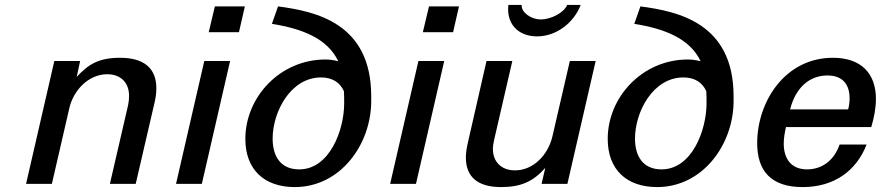

<svg xmlns="http://www.w3.org/2000/svg" viewBox="-20 -748 3583 781"><path d="M86 0H191L262 -308C279 -382 341 -446 416 -446C472 -446 505 -411 505 -358C505 -347 504 -334 501 -320L427 0H532L609 -332C614 -354 616 -373 616 -389C616 -471 565 -513 468 -513C379 -513 337 -484 292 -435L306 -500H201Z M952 -617 976 -722H854L829 -617ZM801 0 916 -500H811L696 0Z M1086 -651C1211 -631 1312 -591 1356 -499C1339 -503 1322 -506 1304 -506C1119 -506 978 -353 978 -183C978 -58 1055 13 1179 13C1364 13 1489 -159 1490 -335V-357C1490 -656 1261 -702 1111 -722ZM1089 -184C1089 -293 1162 -433 1286 -433C1331 -433 1363 -413 1379 -377C1380 -368 1380 -338 1380 -328C1380 -219 1321 -59 1197 -59C1121 -59 1089 -113 1089 -184Z M1823 -617 1847 -722H1725L1700 -617ZM1672 0 1787 -500H1682L1567 0Z M2180 -669C2139 -669 2100 -698 2102 -728H2048C2039 -655 2084 -600 2165 -600C2245 -600 2316 -658 2342 -728H2287C2275 -697 2222 -669 2180 -669ZM1875 -107C1875 -28 1924 13 2018 13C2100 13 2149 -10 2198 -65L2183 0H2288L2403 -500H2298L2227 -193C2210 -119 2150 -55 2075 -55C2019 -55 1985 -90 1985 -142C1985 -153 1987 -166 1990 -179L2064 -500H1959L1883 -167C1878 -145 1875 -125 1875 -107Z M2560 -651C2685 -631 2786 -591 2830 -499C2813 -503 2796 -506 2778 -506C2593 -506 2452 -353 2452 -183C2452 -58 2529 13 2653 13C2838 13 2963 -159 2964 -335V-357C2964 -656 2735 -702 2585 -722ZM2563 -184C2563 -293 2636 -433 2760 -433C2805 -433 2837 -413 2853 -377C2854 -368 2854 -338 2854 -328C2854 -219 2795 -59 2671 -59C2595 -59 2563 -113 2563 -184Z M3060 -166C3060 -55 3114 13 3245 13C3372 13 3463 -52 3505 -160H3395C3376 -102 3329 -59 3263 -59C3197 -59 3168 -104 3168 -164C3168 -185 3172 -209 3177 -231H3524C3535 -268 3543 -307 3543 -346C3543 -447 3485 -513 3368 -513C3173 -513 3060 -334 3060 -166ZM3194 -303C3216 -391 3272 -441 3346 -441C3414 -441 3436 -397 3436 -348C3436 -334 3434 -318 3430 -303Z"/></svg>

Font: Perun Medium Italic
Style: Regular
Weight: 500
Italic angle: -12°
Foundry: Copyright (c) Stefan Peev, Context Ltd, 2016
Version: Version 1.026